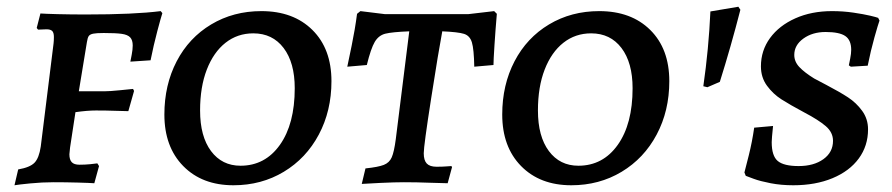

<svg xmlns="http://www.w3.org/2000/svg" viewBox="-20 -541 2648 570"><path d="M186 -83Q186 -67 193 -59.5Q200 -52 216 -52Q232 -52 247.5 -53.5Q263 -55 269 -56L274 -48L260 3Q247 2 211 1Q175 0 139 0Q105 0 69.5 3.5Q34 7 23 9L34 -38Q69 -44 82.5 -58Q96 -72 101 -106L139 -412Q140 -420 140 -431Q140 -444 135 -449Q130 -454 118 -454L93 -453L89 -458L100 -501Q113 -500 151.5 -499Q190 -498 234 -498Q379 -498 457 -508L462 -502Q458 -490 447 -448.5Q436 -407 427 -362L367 -358Q368 -363 371 -378.5Q374 -394 374 -406Q374 -422 366.5 -430Q359 -438 341.5 -440.5Q324 -443 288 -443Q266 -443 256.5 -441Q247 -439 243.5 -434Q240 -429 238 -416L214 -270H290Q305 -270 335 -273Q365 -276 375 -277L378 -271L361 -211Q351 -211 323.5 -212Q296 -213 265 -213Q239 -213 204 -208L188 -103Q186 -87 186 -83Z M468 -201Q468 -289 504.5 -359Q541 -429 607 -468.5Q673 -508 756 -508Q851 -508 907.5 -452Q964 -396 964 -300Q964 -212 926.5 -141.5Q889 -71 822.5 -31Q756 9 673 9Q580 9 524 -48Q468 -105 468 -201ZM855 -279Q855 -355 822 -398.5Q789 -442 732 -442Q685 -442 649.5 -414Q614 -386 594 -334.5Q574 -283 574 -213Q574 -136 606.5 -92.5Q639 -49 694 -49Q767 -49 811 -111Q855 -173 855 -279Z M1069 -348 1011 -343Q1014 -357 1024 -405.5Q1034 -454 1040 -500L1050 -508L1123 -499H1370L1447 -508L1455 -500Q1451 -454 1448 -407.5Q1445 -361 1445 -348L1388 -343Q1387 -395 1381 -415Q1375 -435 1357.5 -440.5Q1340 -446 1293 -448Q1282 -390 1260 -249Q1238 -108 1238 -86Q1238 -65 1247 -55.5Q1256 -46 1276 -46Q1294 -46 1305.5 -47Q1317 -48 1320 -48L1322 -45L1309 3Q1294 3 1255.5 1.5Q1217 0 1179 0Q1152 0 1109.5 2Q1067 4 1054 5L1065 -41Q1103 -45 1119.5 -51.5Q1136 -58 1143 -74Q1150 -90 1155 -128L1195 -448Q1144 -446 1124 -441Q1104 -436 1092.5 -416.5Q1081 -397 1069 -348Z M1471 -201Q1471 -289 1507.5 -359Q1544 -429 1610 -468.5Q1676 -508 1759 -508Q1854 -508 1910.5 -452Q1967 -396 1967 -300Q1967 -212 1929.5 -141.5Q1892 -71 1825.5 -31Q1759 9 1676 9Q1583 9 1527 -48Q1471 -105 1471 -201ZM1858 -279Q1858 -355 1825 -398.5Q1792 -442 1735 -442Q1688 -442 1652.5 -414Q1617 -386 1597 -334.5Q1577 -283 1577 -213Q1577 -136 1609.5 -92.5Q1642 -49 1697 -49Q1770 -49 1814 -111Q1858 -173 1858 -279Z M2117 -298 2080 -282 2068 -285Q2084 -396 2089 -507L2172 -521L2178 -512Q2150 -403 2117 -298Z M2194 -19 2190 -29Q2193 -40 2203 -80Q2213 -120 2219 -162L2275 -167Q2271 -129 2271 -119Q2271 -78 2289 -63Q2307 -48 2351 -48Q2396 -48 2424.5 -68.5Q2453 -89 2453 -123Q2453 -148 2431.5 -166.5Q2410 -185 2368 -207Q2325 -230 2300 -246Q2275 -262 2257 -286.5Q2239 -311 2239 -344Q2239 -391 2266 -428Q2293 -465 2341 -486.5Q2389 -508 2450 -508Q2483 -508 2513.5 -503.5Q2544 -499 2563 -494.5Q2582 -490 2587 -488L2591 -480Q2587 -469 2576 -430Q2565 -391 2556 -346L2506 -343L2500 -347Q2501 -352 2504 -367Q2507 -382 2507 -393Q2507 -422 2489.5 -434Q2472 -446 2431 -446Q2392 -446 2365 -426.5Q2338 -407 2338 -378Q2338 -358 2353 -342Q2368 -326 2397 -308Q2425 -293 2433 -289Q2473 -268 2497.5 -252Q2522 -236 2539.5 -212Q2557 -188 2557 -157Q2557 -108 2529.5 -70.5Q2502 -33 2451.5 -12Q2401 9 2335 9Q2299 9 2268 3Q2237 -3 2218 -10Q2199 -17 2194 -19Z"/></svg>

Font: Alegreya SC Medium
Style: Italic
Weight: 500
Italic angle: -7°
Designer: Juan Pablo del Peral
Foundry: Huerta Tipografica
Version: Version 2.007; ttfautohint (v1.6)